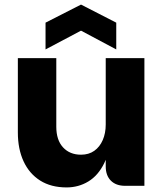

<svg xmlns="http://www.w3.org/2000/svg" viewBox="-20 -812 714 839"><path d="M442 -85V-558H611V0H527Q487 0 464.5 -22.5Q442 -45 442 -85ZM271 7Q203 7 155.5 -23Q108 -53 83 -107Q58 -161 58 -233V-558H226V-258Q226 -200 255.5 -168Q285 -136 334 -136Q368 -136 392 -153Q416 -170 429 -200Q442 -230 442 -268L465 -239Q462 -153 435.5 -99Q409 -45 366 -19Q323 7 271 7ZM488 -596 334 -678 179 -596V-713L334 -792L488 -713Z"/></svg>

Font: Parkinsans
Style: Bold
Weight: 700
Designer: Red Stone, Indian Type Foundry
Foundry: Indian Type Foundry
Version: Version 1.000